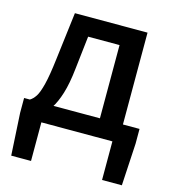

<svg xmlns="http://www.w3.org/2000/svg" viewBox="-110 -643 838 927"><g transform="rotate(15 308.5 -179.0)"><path d="M130 0V193H31L19 -18V-92H596V-18L584 193H485V0ZM398 -34V-458H241L222 -291Q214 -217 198.5 -167Q183 -117 163 -87Q143 -57 118.5 -43Q94 -29 67 -25L48 -92Q63 -101 75.5 -120Q88 -139 99.5 -184.5Q111 -230 121 -315L150 -551H513V-34Z"/></g></svg>

Font: Noto Sans SC Medium
Style: Regular
Weight: 500
Designer: Ryoko NISHIZUKA  (kana, bopomofo & ideographs); Paul D. Hunt (Latin, Greek & Cyrillic); Sandoll Communications , Soo-you
Foundry: Adobe
Version: Version 2.004-H2;hotconv 1.0.118;makeotfexe 2.5.65603